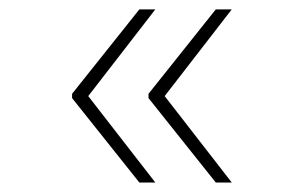

<svg xmlns="http://www.w3.org/2000/svg" viewBox="-20 -462 640 411"><path d="M168.9 -256.3 312.5 -71.3H278.3L134.3 -252V-261.2L278.3 -441.9H312.5ZM332.5 -256.3 476.1 -71.3H441.9L297.9 -252V-261.2L441.9 -441.9H476.1Z"/></svg>

Font: Roboto Mono Thin
Style: Regular
Weight: 250
Designer: Google
Version: Version 2.000985; 2015; ttfautohint (v1.3)